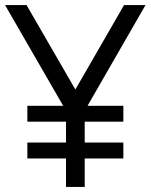

<svg xmlns="http://www.w3.org/2000/svg" viewBox="-20 -740 596 760"><path d="M88.3 -258.3V-321.3H468.3V-258.3ZM88.3 -112.7V-175.7H468.3V-112.7ZM241.3 0V-301.7L0 -720H85L278.3 -385.7L471 -720H556L315.3 -301.7V0Z"/></svg>

Font: Manrope
Style: Regular
Weight: 400
Designer: Mikhail Sharanda
Foundry: Mikhail Sharanda
Version: Version 4.503